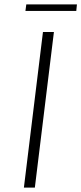

<svg xmlns="http://www.w3.org/2000/svg" viewBox="-20 -856 371 876"><path d="M176 -710H226L139 0H89ZM100 -836H331L328 -806H96Z"/></svg>

Font: Josefin Sans Thin Light
Style: Italic
Weight: 300
Italic angle: -7°
Version: Version 2.000